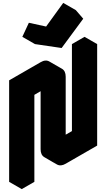

<svg xmlns="http://www.w3.org/2000/svg" viewBox="-20 -1254 733 1324"><path d="M346 -775Q381 -795 407 -780Q433 -765 433 -725V-225L563 -300V-900L650 -950V-250L433 -125Q399 -105 372.5 -120Q346 -135 346 -175V-675L217 -600V0L130 50V-650ZM405 -923 221 -950 266 -1047 385 -1021 503 -1184 554 -1125ZM650 -950 563 -900 476 -950 563 -1000ZM563 -900V-300L476 -350V-950ZM563 -300 433 -225 346 -275 476 -350ZM346 -675V-175Q346 -135 372 -120L286 -170Q260 -185 260 -225V-725ZM503 -1184 385 -1021 298 -1071 416 -1234ZM385 -1021 266 -1047 179 -1097 298 -1071ZM266 -1047 221 -950 134 -1000 179 -1097ZM407 -780Q381 -795 346 -775L130 -650L43 -700L260 -825Q294 -845 320 -830ZM130 -650V50L43 0V-700Z"/></svg>

Font: Nabla
Style: Regular
Weight: 400
Designer: Arthur Reinders Folmer
Foundry: Typearture
Version: Version 1.002